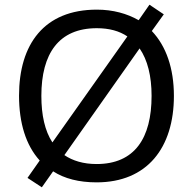

<svg xmlns="http://www.w3.org/2000/svg" viewBox="-20 -766 821 817"><path d="M720 -358C720 -475 687 -570 626 -634L677 -705L616 -746L570 -680C521 -708 461 -725 392 -725C168 -725 61 -578 61 -359C61 -243 90 -148 149 -83L97 -9L158 31L206 -37C254 -6 316 10 391 10C606 10 720 -137 720 -358ZM156 -358C156 -538 230 -646 392 -646C445 -646 488 -634 522 -611L203 -160C171 -209 156 -276 156 -358ZM625 -358C625 -178 553 -68 391 -68C335 -68 289 -82 254 -106L574 -560C608 -511 625 -442 625 -358Z"/></svg>

Font: Noto Sans Gujarati UI
Style: Regular
Weight: 400
Designer: Jelle Bosma - Monotype Design Team, Universal Thirst
Foundry: Monotype Imaging Inc.
Version: Version 2.106